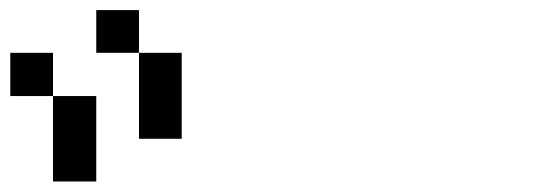

<svg xmlns="http://www.w3.org/2000/svg" viewBox="-20 -879 1040 373"><path d="M167 -776.4V-859.4H250V-776.4ZM0 -692.4V-776.4H83V-692.4ZM250 -776.4H333V-609.4H250ZM83 -692.4H167V-526.4H83Z"/></svg>

Font: KH Dot kagurazaka 12
Style: Regular
Weight: 400
Designer: Original version for X68000 by Keitarou Hiraki (http://hp.vector.co.jp/authors/VA000874/) / TrueType conversion by Homem
Version: Version 1.00.20150527